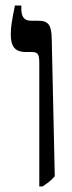

<svg xmlns="http://www.w3.org/2000/svg" viewBox="-20 -667 259 694"><path d="M122 7H134C148 -3 163 -12 178 -30L167 -527C166 -577 155 -592 118 -592H92C66 -592 57 -608 57 -637V-647H34C24 -599 19 -571 19 -544C19 -501 32 -479 74 -479H95C119 -479 122 -468 122 -438Z"/></svg>

Font: Noto Serif Hebrew ExtraCondensed SemiBold
Style: Regular
Weight: 600
Width: 2
Designer: Monotype Design Team
Foundry: Monotype Imaging Inc.
Version: Version 2.004